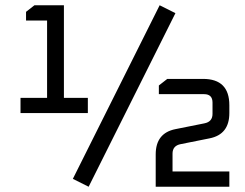

<svg xmlns="http://www.w3.org/2000/svg" viewBox="-20 -710 932 730"><path d="M58 -280V-338H159V-632H79V-665L111 -690H223V-338H314V-280ZM257 -30 587 -690 647 -660 317 0ZM572 0V-123Q572 -204 647 -219L757 -241Q788 -247 788 -277V-320Q788 -352 756 -352H584V-385L616 -410H752Q852 -410 852 -310V-280Q852 -199 777 -184L667 -162Q636 -156 636 -126V-58H852V0Z"/></svg>

Font: Oxanium
Style: Regular
Weight: 400
Designer: Severin Meyer
Version: Version 1.001